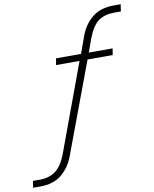

<svg xmlns="http://www.w3.org/2000/svg" viewBox="-118 -785 836 1045"><g transform="rotate(-10 300.5 -262.5)"><path d="M-21 188 -15 151H24Q74 151 109.5 125.5Q145 100 170 34L349 -451L359 -448H218L224 -484H370L358 -472L397 -580Q419 -639 464.5 -676Q510 -713 584 -713H622L616 -674H578Q527 -674 492.5 -650Q458 -626 432 -558L401 -472L394 -484H537L531 -448H377L394 -453L204 56Q182 114 137 151Q92 188 18 188Z"/></g></svg>

Font: Mulish ExtraLight ExtraLight
Style: Italic
Weight: 250
Italic angle: -9°
Version: Version 3.603